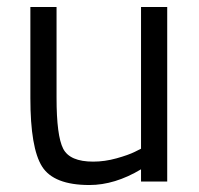

<svg xmlns="http://www.w3.org/2000/svg" viewBox="-20 -520 571 550"><path d="M384 -500H459V0H384V-35Q309 10 236 10Q134 10 100.5 -43Q67 -96 67 -239V-500H142V-240Q142 -131 161 -94Q180 -57 247 -57Q280 -57 314 -66.5Q348 -76 366 -85L384 -94Z"/></svg>

Font: TitilliumWeb-Regular
Style: Regular
Weight: 400
Version: Version 1.001;PS 57.000;hotconv 1.0.70;makeotf.lib2.5.55311